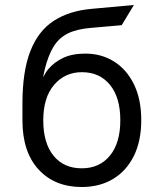

<svg xmlns="http://www.w3.org/2000/svg" viewBox="-20 -738 656 770"><path d="M308 12Q199.5 12 134.8 -58.2Q70 -128.5 70 -255V-322.5Q70 -452.5 101.8 -533.2Q133.5 -614 195.2 -654.2Q257 -694.5 347 -702.5L517 -718L468 -637L342.5 -626Q285 -621 250 -602.8Q215 -584.5 194.2 -550Q173.5 -515.5 160 -462Q158 -453 156.2 -445.2Q154.5 -437.5 153 -427.5Q156.5 -434.5 161.5 -443.5Q166.5 -452.5 174 -461Q197 -488.5 233.2 -505.8Q269.5 -523 322.5 -523Q387 -523 437.5 -491.2Q488 -459.5 517.2 -399.8Q546.5 -340 546.5 -256Q546.5 -172 516.5 -112Q486.5 -52 433 -20Q379.5 12 308 12ZM308 -63Q379 -63 420.8 -113.8Q462.5 -164.5 462.5 -256Q462.5 -347 421 -397.8Q379.5 -448.5 308.5 -448.5Q240.5 -448.5 197 -397.8Q153.5 -347 153.5 -255Q153.5 -164.5 194.5 -113.8Q235.5 -63 308 -63Z"/></svg>

Font: Overpass Mono
Style: Regular
Weight: 400
Designer: Delve Withrington, Dave Bailey
Foundry: Delve Fonts LLC
Version: Version 4.000